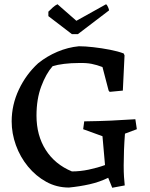

<svg xmlns="http://www.w3.org/2000/svg" viewBox="-20 -872 707 905"><path d="M509 13 490 -34Q449 -14 402.5 -3.5Q356 7 305 12Q247 12 198 -15Q149 -42 112 -87Q75 -132 55 -187.5Q35 -243 35 -300Q35 -378 69 -450Q103 -522 160 -574Q201 -607 250.5 -628Q300 -649 352 -654Q381 -654 420.5 -649.5Q460 -645 498.5 -637.5Q537 -630 563 -620L567 -611L559 -445L497 -439L492 -445L463 -556Q437 -566 412 -571Q387 -576 351 -575Q315 -575 282.5 -571Q250 -567 228 -560Q197 -525 174.5 -465Q152 -405 152 -327Q152 -234 195.5 -165.5Q239 -97 319 -64Q358 -64 398.5 -72.5Q439 -81 475 -94L463 -230L372 -263L377 -300Q449 -301 503 -303.5Q557 -306 618 -310L625 -263L569 -242Q566 -203 564.5 -164.5Q563 -126 563 -92Q563 -61 564.5 -38Q566 -15 568 2ZM319 -711 208 -796V-817Q218 -827 229 -837Q240 -847 251 -852L340 -774L480 -852Q484 -850 489 -839Q494 -828 494 -823L347 -711Z"/></svg>

Font: Labrada Medium
Style: Regular
Weight: 500
Designer: Mercedes Jáuregui
Foundry: Omnibus-Type Team
Version: Version 1.000; ttfautohint (v1.8.4.7-5d5b)